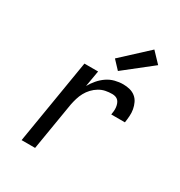

<svg xmlns="http://www.w3.org/2000/svg" viewBox="-180 -897 960 1022"><g transform="rotate(30 300.0 -385.5)"><path d="M101 0 187 -520H271L254 -421Q267 -444 284.5 -464.5Q302 -485 324 -500Q346 -515 371.5 -521.5Q397 -528 422 -528Q443 -528 462.5 -523Q482 -518 497 -506Q512 -494 520.5 -476Q529 -458 532.5 -438.5Q536 -419 534.5 -398Q533 -377 530 -357H446Q448 -368 449 -379Q450 -390 449 -400.5Q448 -411 444.5 -421.5Q441 -432 434.5 -439.5Q428 -447 418 -450.5Q408 -454 397 -454Q376 -454 356 -450Q336 -446 317.5 -435Q299 -424 284 -408Q269 -392 259 -373.5Q249 -355 243 -335Q237 -315 233 -295L184 0ZM361 -575 314 -625 472 -771 531 -709Z"/></g></svg>

Font: Zed Sans Extended
Style: Italic
Weight: 400
Width: 7
Italic angle: -9°
Designer: Belleve Invis
Foundry: Belleve Invis
Version: Version 1.0.0; ttfautohint (v1.8.4)